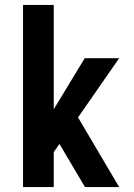

<svg xmlns="http://www.w3.org/2000/svg" viewBox="-20 -755 540 775"><path d="M73 0V-735H197V-314L322 -520H461L295 -281L461 0H323L220 -174L197 -141V0Z"/></svg>

Font: Iosevka SS04 Extrabold
Style: Regular
Weight: 800
Monospace: yes
Designer: Belleve Invis
Foundry: Belleve Invis
Version: Version 19.0.0; ttfautohint (v1.8.4)